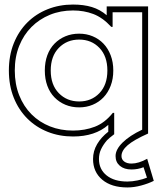

<svg xmlns="http://www.w3.org/2000/svg" viewBox="-20 -579 730 844"><path d="M389 120Q389 85 407 54.5Q425 24 456 0V-30Q398 21 301 21Q241 21 189.5 0.5Q138 -20 100 -58Q62 -96 40.5 -149.5Q19 -203 19 -269Q19 -335 40.5 -388.5Q62 -442 100 -480Q138 -518 189.5 -538.5Q241 -559 301 -559Q348 -559 384 -548Q420 -537 449 -512V-551H631V8Q568 36 541 59.5Q514 83 514 107Q514 122 526 131Q538 140 558 140Q589 140 627 119L656 216Q632 228 600.5 236.5Q569 245 540 245Q470 245 429.5 211Q389 177 389 120ZM415 120Q415 165 448.5 192Q482 219 540 219Q561 219 585 214Q609 209 626 202L611 156Q586 166 558 166Q526 166 507 150Q488 134 488 107Q488 78 519 47.5Q550 17 605 -9V-525H475V-461H469Q431 -502 390 -517.5Q349 -533 301 -533Q246 -533 199.5 -514Q153 -495 118.5 -460.5Q84 -426 64.5 -377.5Q45 -329 45 -269Q45 -209 64.5 -160Q84 -111 118.5 -76.5Q153 -42 199.5 -23.5Q246 -5 301 -5Q353 -5 397 -22Q441 -39 476 -83H482V11Q458 29 450 38Q433 58 424 77.5Q415 97 415 120ZM478 -269Q478 -232 466.5 -202Q455 -172 435 -151Q415 -130 387.5 -118.5Q360 -107 328 -107Q295 -107 267.5 -118.5Q240 -130 219.5 -151Q199 -172 188 -202Q177 -232 177 -269Q177 -306 188 -336Q199 -366 219.5 -387Q240 -408 267.5 -419.5Q295 -431 328 -431Q360 -431 387.5 -419.5Q415 -408 435 -387Q455 -366 466.5 -336Q478 -306 478 -269ZM452 -269Q452 -332 417 -368.5Q382 -405 328 -405Q274 -405 238.5 -368.5Q203 -332 203 -269Q203 -206 238.5 -169.5Q274 -133 328 -133Q382 -133 417 -169.5Q452 -206 452 -269Z"/></svg>

Font: CMG Sans Outline
Style: Outline
Weight: 700
Designer: Julieta Ulanovsky
Foundry: Julieta Ulanovsky
Version: Version 7.200